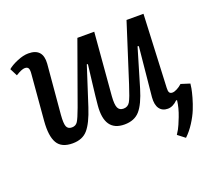

<svg xmlns="http://www.w3.org/2000/svg" viewBox="-121 -681 1144 1034"><g transform="rotate(-20 450.5 -164.0)"><path d="M15.1 -476.1Q34.2 -492.7 69.8 -507.8Q105.5 -522.9 134.8 -522.9Q218.3 -522.9 211.9 -436L187 -151.9Q183.1 -104 190.2 -85.9Q197.3 -67.9 220.2 -67.9Q242.2 -67.9 253.4 -85.2Q264.6 -102.5 284.7 -157.2Q290 -171.9 293 -180.2L412.1 -511.2H508.8L479 -151.9Q475.6 -105.5 484.1 -86.7Q492.7 -67.9 516.1 -67.9Q541 -67.9 553.5 -89.4Q565.9 -110.8 587.9 -180.2L693.8 -511.2H791L772 -92.8Q771 -74.7 775.9 -66.9Q780.8 -59.1 793 -59.1Q804.2 -59.1 820.1 -67.4Q835.9 -75.7 849.1 -87.9L899.9 -71.8Q899.4 -63 896.2 -45.2Q893.1 -27.3 884.3 4.2Q875.5 35.6 862.8 67.1Q850.1 98.6 827.6 133.8Q805.2 168.9 777.8 194.8L736.8 163.1Q742.7 154.3 752 138.2Q761.2 122.1 779.1 76.2Q796.9 30.3 801.8 -12.2L796.9 -13.2Q769.5 14.2 740.2 14.2Q709 14.2 692.9 -8.1Q676.8 -30.3 680.2 -73.2L708 -356L701.2 -357.9L636.2 -139.2Q611.8 -57.6 580.6 -21.7Q549.3 14.2 492.2 14.2Q377.4 14.2 391.1 -132.8Q394.5 -172.4 404.5 -254.9Q414.6 -337.4 417 -358.9L411.1 -359.9L339.8 -139.2Q313 -57.1 282.2 -21.5Q251.5 14.2 194.8 14.2Q131.3 14.2 107.7 -26.4Q84 -66.9 90.8 -150.9L112.8 -412.1Q115.2 -434.6 110.4 -444.8Q105.5 -455.1 89.8 -455.1Q72.3 -455.1 37.1 -433.1Z"/></g></svg>

Font: Literata Book Medium
Style: Italic
Weight: 500
Italic angle: -3°
Designer: Latin by Veronika Burian and Jose Scaglione. Greek by Irene Vlachou. Cyrillic by Vera Evstafieva
Foundry: TypeTogether
Version: Version 1.003;PS 001.003;hotconv 1.0.88;makeotf.lib2.5.64775